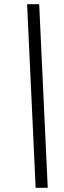

<svg xmlns="http://www.w3.org/2000/svg" viewBox="-20 -780 307 921"><path d="M151 121 110 -760H168L209 121Z"/></svg>

Font: Noto Serif SemiCondensed Medium
Style: Italic
Weight: 500
Width: 4
Italic angle: -12°
Designer: Monotype Design Team
Foundry: Monotype Imaging Inc.
Version: Version 2.013